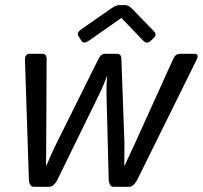

<svg xmlns="http://www.w3.org/2000/svg" viewBox="-20 -720 782 740"><path d="M282.2 -581.1Q273.9 -593.8 294.4 -607.9L408.7 -687.5Q426.8 -700.2 439 -700.2H463.4Q475.6 -700.2 487.8 -687.5L572.8 -600.1Q586.4 -585.9 572.3 -573.2L560.1 -562Q545.9 -548.8 532.2 -563L448.2 -650.4H447.3L322.3 -563Q302.7 -549.3 294.4 -562ZM76.2 -488.8Q75.2 -512.7 94.7 -512.7H142.1Q159.7 -512.7 159.7 -493.7L158.2 -171.4Q158.2 -149.4 157.7 -123.5Q157.2 -97.7 157.2 -82.5H159.2Q164.6 -96.2 177.7 -125.2Q190.9 -154.3 199.7 -171.4L359.9 -493.7Q369.1 -512.7 386.2 -512.7H430.2Q447.3 -512.7 447.8 -493.7L459.5 -171.4Q460 -153.8 459.5 -130.1Q459 -106.4 459 -82.5H460.9Q467.3 -96.7 481.2 -127Q495.1 -157.2 502 -171.4L647.9 -493.7Q656.7 -512.7 674.3 -512.7H729.5Q749 -512.7 737.3 -488.8L510.3 -29.8Q495.6 0 477.1 0H418.5Q399.9 0 398.9 -29.8L390.6 -352.5Q390.1 -380.9 390.9 -397.5Q391.6 -414.1 393.1 -426.3H392.1Q387.7 -414.1 379.4 -394Q371.1 -374 360.4 -352.5L202.6 -29.8Q188 0 169.4 0H110.8Q92.3 0 91.3 -29.8Z"/></svg>

Font: Istok
Style: Italic
Weight: 500
Italic angle: -13°
Designer: Andrey V. Panov
Foundry: Andrey V. Panov
Version: Version 1.0.3